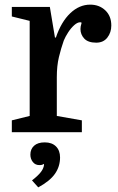

<svg xmlns="http://www.w3.org/2000/svg" viewBox="-20 -570 509 828"><path d="M332 -472Q331 -473 329 -473.5Q327 -474 326 -474Q314 -474 300 -461.5Q286 -449 274 -430.5Q262 -412 255 -395Q243 -361 234 -323.5Q225 -286 225 -237V-70L333 -51V0H31V-51L108 -70V-480L31 -499V-540H195L217 -408H221Q244 -476 283 -513Q322 -550 369 -550Q408 -550 434 -525.5Q460 -501 460 -460Q460 -430 443 -408Q426 -386 395 -386Q360 -386 343.5 -403.5Q327 -421 327 -445Q327 -452 328 -456Q329 -460 332 -472ZM173 44Q204 44 221.5 61.5Q239 79 239 109Q239 148 217 179.5Q195 211 145 238L118 208Q145 187 157 171Q169 155 170 139L167 137Q164 142 150 142Q132 142 121.5 128.5Q111 115 111 97Q111 73 127 58.5Q143 44 173 44Z"/></svg>

Font: Domine SemiBold
Style: Regular
Weight: 600
Designer: Pablo Impallari, Rodrigo Fuenzalida, Brenda Gallo
Foundry: Pablo Impallari, Rodrigo Fuenzalida, Brenda Gallo
Version: Version 2.000